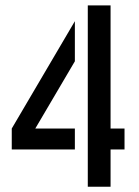

<svg xmlns="http://www.w3.org/2000/svg" viewBox="-20 -705 524 725"><path d="M24.4 -140.6V-219.7L262.7 -625V-473.6L113.3 -219.7H262.7V-140.6ZM311.5 0V-684.6H397.5V-219.7H450.2V-140.6H397.5V0Z"/></svg>

Font: Post No Bills Colombo
Style: SemiBold
Weight: 700
Designer: Kosala Senevirathne, Siva Puranthara, Lasantha Premarathna, Tharique Azeez
Foundry: Mooniak
Version: Version 1.220 ; ttfautohint (v1.5)